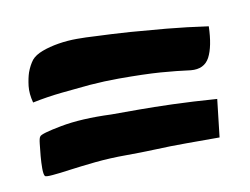

<svg xmlns="http://www.w3.org/2000/svg" viewBox="-39 -439 395 303"><g transform="rotate(-10 159.0 -287.5)"><path d="M127.9 -388.7Q154.3 -387.7 183.6 -385.7Q209 -383.8 241.2 -380.9Q273.4 -377.9 307.6 -373Q306.6 -340.8 297.9 -324.2Q289.1 -307.6 267.6 -309.6Q246.1 -312.5 220.2 -314.5Q194.3 -316.4 153.3 -316.4Q130.9 -316.4 106.4 -314.5Q85.9 -312.5 61.5 -310.1Q37.1 -307.6 13.7 -302.7Q9.8 -317.4 11.2 -329.6Q12.7 -341.8 15.6 -350.6Q19.5 -361.3 25.4 -369.1Q31.2 -376 43 -380.4Q54.7 -384.8 69.3 -387.2Q84 -389.6 99.1 -389.6Q114.3 -389.6 127.9 -388.7ZM176.8 -262.7Q199.2 -262.7 230 -261.7Q260.7 -260.7 300.8 -257.8L293.9 -197.3Q267.6 -197.3 240.7 -197.3Q213.9 -197.3 192.4 -196.3Q167 -195.3 144.5 -195.3Q118.2 -195.3 94.2 -192.9Q70.3 -190.4 52.7 -188Q35.2 -185.5 23.9 -184.6Q12.7 -183.6 11.7 -185.5Q9.8 -188.5 9.8 -197.8Q9.8 -207 10.7 -217.3Q11.7 -227.5 12.7 -236.8Q13.7 -246.1 15.6 -248Q17.6 -252 50.8 -258.3Q84 -264.6 131.8 -262.7Z"/></g></svg>

Font: Rancho
Style: Regular
Weight: 400
Designer: Font Diner, Inc
Foundry: Font Diner, Inc
Version: Version 1.000